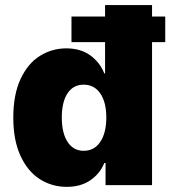

<svg xmlns="http://www.w3.org/2000/svg" viewBox="-20 -727 669 754"><path d="M32.2 -264.6Q32.2 -356 61 -417.2Q89.8 -478.5 137.2 -507.8Q184.6 -537.1 240.2 -537.1Q296.9 -537.1 335 -509.3Q373 -481.4 389.6 -438.5H392.6V-561.5H260.7V-662.1H392.6V-707H577.1V-662.1H628.9V-561.5H577.1V0H394.5V-86.9H389.6Q372.6 -44.9 334.7 -19Q296.9 6.8 242.2 6.8Q183.6 6.8 136 -23.7Q88.4 -54.2 60.3 -115.5Q32.2 -176.8 32.2 -264.6ZM397.5 -265.6Q397.5 -325.7 373.8 -360.1Q350.1 -394.5 308.6 -394.5Q267.6 -394.5 245.1 -360.4Q222.7 -326.2 222.7 -265.6Q222.7 -204.6 245.4 -169.7Q268.1 -134.8 308.6 -134.8Q350.1 -134.8 373.8 -169.9Q397.5 -205.1 397.5 -265.6Z"/></svg>

Font: Pretendard Std Black
Style: Regular
Weight: 900
Designer: Base glyphs from Inter by Rasmus Andersson; Hangeul glyphs from Noto Sans CJK(Source Han Sans) by Jang Soo-young and Kan
Foundry: Kil Hyung-jin
Version: Version 1.309